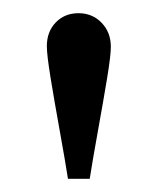

<svg xmlns="http://www.w3.org/2000/svg" viewBox="-20 -790 239 291"><path d="M116 -519H83Q79 -545 70.5 -592Q62 -639 56.5 -673Q51 -707 51 -720Q51 -742 64.5 -756Q78 -770 99 -770Q120 -770 134 -755.5Q148 -741 148 -719Q148 -706 142.5 -672.5Q137 -639 128.5 -592Q120 -545 116 -519Z"/></svg>

Font: Kolar Light
Style: Regular
Weight: 300
Designer: Ramakrishna Saiteja (Kannada); Shiva Nallaperumal (Latin)
Foundry: Indian Type Foundry
Version: Version 1.001;PS 1.0;hotconv 1.0.88;makeotf.lib2.5.647800